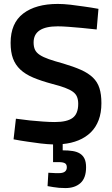

<svg xmlns="http://www.w3.org/2000/svg" viewBox="-20 -724 571 977"><path d="M418 127Q418 182 389.5 207.5Q361 233 313 233Q279 233 251 228Q236 226 222 223L226 155Q235 156 245 156Q253 157 262.5 157Q272 157 280 157Q320 157 320 127Q320 112 310 106.5Q300 101 280 101H250V11Q221 10 186.5 6Q152 2 121 -3Q85 -8 49 -15L61 -120Q97 -115 133 -111Q164 -108 198 -105.5Q232 -103 259 -103Q321 -103 349.5 -124Q378 -145 378 -196Q378 -216 372 -231Q366 -246 351 -257Q336 -268 310.5 -277.5Q285 -287 246 -297Q190 -312 149.5 -329Q109 -346 83.5 -370Q58 -394 46 -426.5Q34 -459 34 -506Q34 -606 98 -655Q162 -704 274 -704Q303 -704 338.5 -700Q374 -696 406 -691Q443 -686 481 -679L472 -574Q432 -578 395 -582Q363 -585 329.5 -587.5Q296 -590 274 -590Q151 -590 151 -508Q151 -486 158 -471Q165 -456 182.5 -444.5Q200 -433 228.5 -423Q257 -413 301 -401Q355 -385 392 -368.5Q429 -352 452.5 -329.5Q476 -307 486 -275.5Q496 -244 496 -199Q496 -150 482 -113Q468 -76 442 -50.5Q416 -25 379.5 -10Q343 5 299 9V41Q328 41 350 44.5Q372 48 387 57.5Q402 67 410 83.5Q418 100 418 127Z"/></svg>

Font: Panefresco 800wt
Style: Regular
Weight: 800
Designer: Campivisivi
Foundry: Campivisivi & Chank Co
Version: Version 1.001